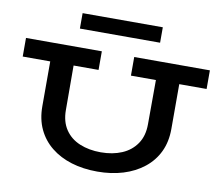

<svg xmlns="http://www.w3.org/2000/svg" viewBox="-93 -1000 1298 1127"><g transform="rotate(10 556.0 -436.5)"><path d="M556 14Q471 14 401 -7.5Q331 -29 279.5 -70.5Q228 -112 200 -171.5Q172 -231 172 -308V-626H311L312 -310Q312 -241 343.5 -194Q375 -147 430.5 -124Q486 -101 556 -101Q627 -101 682 -124.5Q737 -148 769 -195Q801 -242 801 -311L802 -626H941V-308Q941 -231 912.5 -171.5Q884 -112 831.5 -70.5Q779 -29 709 -7.5Q639 14 556 14ZM8 -575V-686H460V-575ZM653 -575V-686H1104V-575ZM788 -887V-795H310V-887Z"/></g></svg>

Font: BioRhyme SemiExpanded
Style: Bold
Weight: 700
Width: 6
Designer: Aoife Mooney
Foundry: Aoife Mooney Type
Version: Version 1.600;gftools[0.9.33]